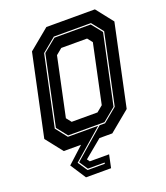

<svg xmlns="http://www.w3.org/2000/svg" viewBox="-158 -807 946 1097"><g transform="rotate(-20 315.0 -258.0)"><path d="M205 -141.5H362L399 -172L474.5 -528L450.5 -558.5H293.5L256.5 -528L181 -172ZM155.5 -68.5H381.5L465.5 -138L556.5 -564.5L501.5 -634H276L191.5 -564.5L101 -138ZM159.5 -75.5 108.5 -140 198 -562.5 277 -627H497.5L549 -562.5L459 -140L380.5 -75.5ZM339.5 -68.5 157 90 196 148.5H301L302.5 141.5H200.5L166 90L348.5 -68.5ZM549.5 -700 630.5 -597 525.5 -103 400.5 0H322.5L213.5 90L225 106H342.5L326 184.5H173.5L112 90L210.5 0H105.5L24.5 -103L129.5 -597L254.5 -700Z"/></g></svg>

Font: Tourney Thin ExtraBold
Style: Italic
Weight: 800
Italic angle: -12°
Version: Version 1.015